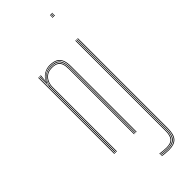

<svg xmlns="http://www.w3.org/2000/svg" viewBox="-319 -835 1069 1069"><g transform="rotate(-45 216.0 -300.0)"><path d="M231.2 0V-514Q231.2 -535 227.6 -551.2Q224 -567.5 215.2 -578.5Q206.5 -589.5 191.6 -595.2Q176.8 -601 154.2 -601Q126.2 -601 104.6 -585.6Q83 -570.2 74 -542.5H72L75.8 -600H80V-596.2L75.8 -555.5H76.8Q85.5 -577.8 107.4 -591.4Q129.2 -605 154.2 -605Q173.2 -605 187 -601.1Q200.8 -597.2 210.1 -589.8Q219.5 -582.2 225 -571.2Q230.5 -560.2 232.9 -545.9Q235.2 -531.5 235.2 -514V0ZM60 0V-600H64V0ZM76.5 0V-508.8Q76.5 -525.8 84 -544.4Q91.5 -563 108.5 -576Q125.5 -589 154.2 -589Q173.2 -589 185.9 -584.1Q198.5 -579.2 205.8 -569.6Q213 -560 216.1 -546Q219.2 -532 219.2 -514V0H215.2V-514Q215.2 -537 209.9 -552.8Q204.5 -568.5 191.2 -576.8Q178 -585 154.2 -585Q127.5 -585 111.2 -572.9Q95 -560.8 87.8 -543.1Q80.5 -525.5 80.5 -508.8V0ZM68 0V-600H72L70 -527.8H72Q77.8 -556.5 99.4 -576.8Q121 -597 154.2 -597Q198.2 -597 212.8 -574.6Q227.2 -552.2 227.2 -514V0H223.2V-514Q223.2 -552 209 -572.5Q194.8 -593 154.2 -593Q124.8 -593 106.8 -579Q88.8 -565 80.6 -545.4Q72.5 -525.8 72.5 -508.8V0ZM352.2 -796V-800H372.2V-796ZM352.2 -780V-784H372.2V-780ZM352.2 -788V-792H372.2V-788ZM291.2 200Q280.2 200 263.2 198.6Q246.2 197.2 238.2 195V191Q246.8 193.2 263.4 194.6Q280 196 291.2 196Q332.5 196 350.4 176Q368.2 156 368.2 110V-600H372.2V110Q372.2 158.2 353.4 179.1Q334.5 200 291.2 200ZM291.2 192Q279.8 192 263.5 190.6Q247.2 189.2 238.2 187.2V183.2Q247 185 262.9 186.5Q278.8 188 291.2 188Q328.2 188 344.2 169.9Q360.2 151.8 360.2 110V-600H364.2V110Q364.2 153.8 347.4 172.9Q330.5 192 291.2 192ZM291.2 184Q279.2 184 263 182.6Q246.8 181.2 238.2 179.5V175.5Q247 177.2 263.2 178.6Q279.5 180 291.2 180Q324 180 338.1 163.8Q352.2 147.5 352.2 110V-600H356.2V110Q356.2 149.5 341.2 166.8Q326.2 184 291.2 184Z"/></g></svg>

Font: Big Shoulders Inline Display SC Thin
Style: Regular
Weight: 100
Designer: Patric King
Foundry: XO Type Co
Version: Version 2.002